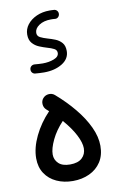

<svg xmlns="http://www.w3.org/2000/svg" viewBox="-101 -958 652 1051"><g transform="rotate(-10 224.5 -432.5)"><path d="M39.6 -118.2Q39.6 -176.3 70.8 -241.2Q102.1 -306.2 154.3 -360.4Q147.9 -366.2 141.1 -372.1Q127 -384.3 125.5 -403.6Q124 -422.9 136.2 -437Q148.9 -451.2 168 -452.6Q187 -454.1 201.2 -441.9Q257.8 -393.1 302.2 -339.1Q346.7 -285.2 372.3 -230.5Q397.9 -175.8 397.9 -125.5Q397.9 -72.8 374 -36.1Q350.1 0.5 309.1 19.5Q268.1 38.6 217.3 38.6Q167 38.6 126.7 20Q86.4 1.5 63 -33.7Q39.6 -68.8 39.6 -118.2ZM132.3 -123.5Q132.3 -93.8 153.6 -73.5Q174.8 -53.2 217.3 -53.2Q261.7 -53.2 283.9 -74Q306.2 -94.7 306.2 -127.9Q306.2 -158.7 283.7 -202.4Q261.2 -246.1 218.8 -294.9Q177.7 -251.5 155 -203.9Q132.3 -156.2 132.3 -123.5ZM299.3 -874.5Q298.3 -864.3 290.8 -857.7Q283.2 -851.1 272.9 -852.5Q267.6 -853 262.5 -853.3Q257.3 -853.5 252 -853.5Q210.4 -853.5 184.8 -835.9Q159.2 -818.4 159.2 -794.4Q159.2 -776.9 175.5 -768.6Q191.9 -760.3 215.8 -753.4Q235.8 -748 256.8 -739.5Q277.8 -731 292.2 -714.6Q306.6 -698.2 306.6 -668.5Q306.6 -625 265.4 -599.6Q224.1 -574.2 164.6 -574.2Q151.4 -574.2 138.9 -575Q126.5 -575.7 115.2 -576.7Q105 -577.6 98.6 -585.4Q92.3 -593.3 93.3 -604Q94.2 -614.7 102.3 -621.1Q110.4 -627.4 121.1 -626.5Q132.3 -625.5 143.6 -624.8Q154.8 -624 166 -624Q200.2 -624 228.3 -634.8Q256.3 -645.5 256.3 -667Q256.3 -682.6 241.5 -690.4Q226.6 -698.2 203.6 -704.6Q183.6 -710.4 161.6 -719.5Q139.6 -728.5 124.3 -746.1Q108.9 -763.7 108.9 -793.9Q108.9 -824.2 127.9 -848.9Q147 -873.5 179.4 -888.2Q211.9 -902.8 252 -902.8Q257.3 -902.8 263.7 -902.6Q270 -902.3 276.9 -901.9Q287.6 -900.9 293.9 -893.1Q300.3 -885.3 299.3 -874.5Z"/></g></svg>

Font: Mikhak Medium
Style: Regular
Weight: 500
Designer: Amin Abedi
Version: Version 3.3